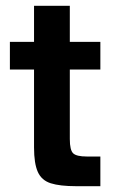

<svg xmlns="http://www.w3.org/2000/svg" viewBox="-20 -640 400 660"><path d="M241 0Q186 0 154.5 -10Q123 -20 110 -49Q97 -78 97 -133V-401H14V-496H97V-620H220V-496H325V-401H220V-162Q220 -124 231.5 -113Q243 -102 278 -102H325V0Z"/></svg>

Font: Atkinson Hyperlegible Next SemiBold
Style: Regular
Weight: 600
Designer: Elliott Scott, Megan Eiswerth, Linus Boman, Theodore Petrosky, Letters from Sweden
Foundry: Applied Design Works, Letters from Sweden
Version: Version 2.001